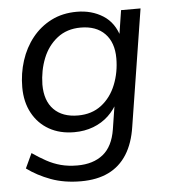

<svg xmlns="http://www.w3.org/2000/svg" viewBox="-50 -541 687 776"><g transform="rotate(-5 293.0 -153.0)"><path d="M248 189Q180 189 126 169Q72 149 30 118L58 58Q87 78 114.5 93Q142 108 172 116Q202 124 239 124Q303 124 343 92Q383 60 394 -9L412 -124L421 -123Q404 -88 377.5 -63Q351 -38 315.5 -24.5Q280 -11 238 -11Q180 -11 136.5 -35.5Q93 -60 68.5 -105Q44 -150 44 -210Q44 -266 60.5 -317.5Q77 -369 109 -409Q141 -449 186.5 -472Q232 -495 290 -495Q350 -495 396 -466Q442 -437 459 -376L452 -377L469 -486H548L473 -13Q463 54 434.5 99Q406 144 359.5 166.5Q313 189 248 189ZM259 -77Q315 -77 354 -107Q393 -137 413 -187Q433 -237 433 -294Q433 -358 398 -394Q363 -430 300 -430Q244 -430 205 -399.5Q166 -369 146.5 -320Q127 -271 126 -214Q126 -148 161 -112.5Q196 -77 259 -77Z"/></g></svg>

Font: Nunito Sans 12pt ExtraLight 12pt
Style: Italic
Weight: 400
Italic angle: -9°
Version: Version 3.101;gftools[0.9.27]